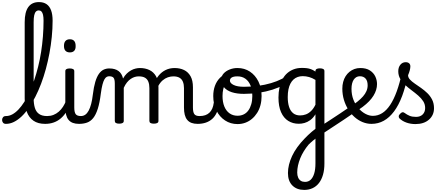

<svg xmlns="http://www.w3.org/2000/svg" viewBox="-114 -1172 4253 1843"><path d="M-57 17Q-76 17 -85 5.5Q-94 -6 -94 -20.5Q-94 -35 -85 -46.5Q-76 -58 -57 -58Q-26 -58 4 -74Q34 -90 63 -120.5Q92 -151 119 -193.5Q146 -236 170 -289Q194 -342 214.5 -403Q235 -464 252 -532Q269 -600 280.5 -673Q292 -746 298 -822Q304 -898 304 -974Q304 -990 317 -998Q330 -1006 347.5 -1006Q365 -1006 378 -998Q391 -990 391 -974Q391 -896 383 -817Q375 -738 360.5 -660.5Q346 -583 326 -509.5Q306 -436 280.5 -368.5Q255 -301 225 -242.5Q195 -184 162 -136Q129 -88 93 -54Q57 -20 19.5 -1.5Q-18 17 -57 17ZM319 17Q251 17 207.5 -13Q164 -43 143.5 -98.5Q123 -154 123 -228V-959Q123 -1056 157.5 -1104Q192 -1152 260 -1152Q304 -1152 333 -1132Q362 -1112 376.5 -1072.5Q391 -1033 391 -974Q391 -955 378 -946Q365 -937 347.5 -937Q330 -937 317 -946Q304 -955 304 -974Q304 -1008 299 -1029.5Q294 -1051 284 -1061.5Q274 -1072 258 -1072Q242 -1072 231 -1061Q220 -1050 214.5 -1025.5Q209 -1001 209 -959V-228Q209 -176 220.5 -137.5Q232 -99 260.5 -78.5Q289 -58 338 -58Q352 -58 358.5 -46.5Q365 -35 363.5 -20.5Q362 -6 351 5.5Q340 17 319 17Z M319 17Q305 17 298.5 5.5Q292 -6 293.5 -20.5Q295 -35 306 -46.5Q317 -58 338 -58Q371 -58 399 -69Q427 -80 450 -100Q473 -120 490.5 -147Q508 -174 520 -205Q526 -220 537.5 -218.5Q549 -217 557.5 -207Q566 -197 563 -186Q548 -138 524.5 -100.5Q501 -63 470.5 -36.5Q440 -10 402 3.5Q364 17 319 17Z M644 17Q610 17 585 7.5Q560 -2 544 -21.5Q528 -41 520.5 -70.5Q513 -100 513 -140V-489Q513 -502 523.5 -508.5Q534 -515 555 -515Q577 -515 588 -508.5Q599 -502 599 -489V-140Q599 -95 612.5 -76.5Q626 -58 663 -58Q677 -58 684 -46.5Q691 -35 689.5 -20.5Q688 -6 677 5.5Q666 17 644 17ZM557 -669Q529 -669 514.5 -684.5Q500 -700 500 -731Q500 -763 514.5 -779Q529 -795 557 -795Q584 -795 598 -779Q612 -763 612 -731Q613 -700 598.5 -684.5Q584 -669 557 -669Z M644 17Q635 17 631 5.5Q627 -6 629 -20.5Q631 -35 639 -46.5Q647 -58 662 -58Q686 -58 704.5 -71Q723 -84 737 -110Q751 -136 761 -174Q771 -212 777 -263Q786 -337 800.5 -385.5Q815 -434 835 -462.5Q855 -491 880 -503Q905 -515 935 -515Q944 -515 948.5 -503.5Q953 -492 952.5 -477.5Q952 -463 947 -451.5Q942 -440 933 -440Q921 -440 909.5 -433.5Q898 -427 888 -409.5Q878 -392 869.5 -359.5Q861 -327 854 -275Q843 -185 824.5 -127.5Q806 -70 780.5 -38.5Q755 -7 721 5Q687 17 644 17Z M1030 15Q1009 15 998.5 8.5Q988 2 988 -11V-369Q988 -411 976 -425.5Q964 -440 933 -440Q917 -440 908.5 -451.5Q900 -463 900 -477.5Q900 -492 908.5 -503.5Q917 -515 935 -515Q964 -515 986 -508.5Q1008 -502 1024 -490Q1040 -478 1050.5 -460.5Q1061 -443 1066 -422L1067 -418Q1083 -447 1103 -466Q1123 -485 1144.5 -497Q1166 -509 1188 -514Q1210 -519 1229 -519Q1280 -519 1320 -500Q1360 -481 1383.5 -440.5Q1407 -400 1407 -334V-11Q1407 2 1396 8.5Q1385 15 1363 15Q1341 15 1330.5 8.5Q1320 2 1320 -11V-326Q1320 -362 1310 -387.5Q1300 -413 1277.5 -426Q1255 -439 1217 -439Q1199 -439 1180 -433.5Q1161 -428 1141.5 -415Q1122 -402 1105 -381Q1088 -360 1074 -329V-11Q1074 2 1063 8.5Q1052 15 1030 15ZM1783 17Q1749 17 1724 7.5Q1699 -2 1683 -21.5Q1667 -41 1659.5 -70.5Q1652 -100 1652 -140V-326Q1652 -361 1642 -386.5Q1632 -412 1609.5 -425.5Q1587 -439 1550 -439Q1524 -439 1497.5 -430Q1471 -421 1447 -400.5Q1423 -380 1404.5 -345Q1386 -310 1375 -259H1349Q1349 -316 1364.5 -363.5Q1380 -411 1408.5 -446Q1437 -481 1476 -500Q1515 -519 1562 -519Q1613 -519 1652.5 -500Q1692 -481 1715 -440.5Q1738 -400 1738 -334V-140Q1738 -95 1751.5 -76.5Q1765 -58 1802 -58Q1816 -58 1822.5 -46.5Q1829 -35 1827.5 -20.5Q1826 -6 1815 5.5Q1804 17 1783 17Z M1783 17Q1769 17 1762.5 5.5Q1756 -6 1757.5 -20.5Q1759 -35 1770 -46.5Q1781 -58 1802 -58Q1832 -58 1855.5 -66Q1879 -74 1896 -90Q1913 -106 1923.5 -130Q1934 -154 1938 -186Q1940 -201 1953 -205.5Q1966 -210 1978.5 -205.5Q1991 -201 1989 -186Q1985 -133 1968 -94.5Q1951 -56 1924 -31.5Q1897 -7 1861.5 5Q1826 17 1783 17Z M2166 19Q2099 19 2046 -16Q1993 -51 1963 -111.5Q1933 -172 1933 -250Q1933 -303 1949 -347.5Q1965 -392 1997 -424.5Q2029 -457 2078 -475.5Q2127 -494 2193 -494Q2206 -494 2209.5 -483Q2213 -472 2208.5 -461Q2204 -450 2191 -450Q2160 -450 2133.5 -441Q2107 -432 2086.5 -415Q2066 -398 2051.5 -374Q2037 -350 2029.5 -318.5Q2022 -287 2022 -250Q2022 -192 2039.5 -149.5Q2057 -107 2089.5 -84Q2122 -61 2166 -61Q2199 -61 2225.5 -74Q2252 -87 2270 -112Q2288 -137 2298 -172Q2308 -207 2308 -250Q2308 -308 2291 -350.5Q2274 -393 2242 -416Q2210 -439 2166 -439Q2147 -439 2138 -451Q2129 -463 2129 -479Q2129 -495 2138 -507Q2147 -519 2166 -519Q2233 -519 2285 -484.5Q2337 -450 2367 -389Q2397 -328 2397 -250Q2397 -203 2386 -162Q2375 -121 2354 -88Q2333 -55 2304.5 -31Q2276 -7 2241 6Q2206 19 2166 19Z M2227 -271Q2160 -271 2111 -287Q2062 -303 2036 -334.5Q2010 -366 2010 -410Q2010 -442 2032.5 -466.5Q2055 -491 2090.5 -505Q2126 -519 2164 -519Q2183 -519 2192.5 -507Q2202 -495 2202 -479Q2202 -463 2192.5 -451Q2183 -439 2164 -439Q2129 -439 2111 -428.5Q2093 -418 2093 -398Q2093 -374 2128.5 -356.5Q2164 -339 2228 -339Q2299 -339 2364.5 -348Q2430 -357 2487.5 -374Q2545 -391 2591 -414.5Q2637 -438 2669 -466Q2679 -475 2693 -469Q2707 -463 2712 -449Q2717 -435 2699 -419Q2664 -386 2613.5 -358.5Q2563 -331 2502 -311.5Q2441 -292 2371 -281.5Q2301 -271 2227 -271Z M2806 651Q2735 651 2692.5 608.5Q2650 566 2650 489Q2650 450 2660 409Q2670 368 2689.5 326Q2709 284 2739.5 241.5Q2770 199 2810 158Q2826 141 2843 125Q2860 109 2878 93.5Q2896 78 2914 64V-75Q2891 -38 2863.5 -18.5Q2836 1 2808.5 8.5Q2781 16 2754 16Q2697 16 2653 -11.5Q2609 -39 2584 -95Q2559 -151 2559 -236Q2559 -288 2569 -332Q2579 -376 2597.5 -411Q2616 -446 2643.5 -470Q2671 -494 2706 -507Q2741 -520 2783 -520Q2811 -520 2831 -517.5Q2851 -515 2870.5 -508Q2890 -501 2914 -485V-490Q2914 -503 2924.5 -509.5Q2935 -516 2957 -516Q2978 -516 2989 -509.5Q3000 -503 3000 -490V398Q3000 458 2986.5 505Q2973 552 2948 584.5Q2923 617 2887 634Q2851 651 2806 651ZM2814 574Q2846 574 2868 553.5Q2890 533 2902 493.5Q2914 454 2914 396V159Q2901 169 2890 178Q2879 187 2869 196.5Q2859 206 2850 214Q2823 246 2802.5 279.5Q2782 313 2768 347.5Q2754 382 2746.5 416.5Q2739 451 2739 484Q2739 512 2748 532.5Q2757 553 2773.5 563.5Q2790 574 2814 574ZM2767 -64Q2796 -64 2822.5 -74Q2849 -84 2872.5 -107Q2896 -130 2914 -167V-405Q2883 -424 2853 -432.5Q2823 -441 2792 -441Q2766 -441 2743.5 -433Q2721 -425 2703.5 -409Q2686 -393 2673.5 -369Q2661 -345 2654.5 -313Q2648 -281 2648 -240Q2648 -185 2661 -145.5Q2674 -106 2700.5 -85Q2727 -64 2767 -64Z M3285 -90Q3238 -57 3186.5 -23Q3135 11 3084 44.5Q3033 78 2986 109Q2978 114 2969 107.5Q2960 101 2953.5 88.5Q2947 76 2946.5 64Q2946 52 2955 45Q2999 16 3049 -16Q3099 -48 3150 -82.5Q3201 -117 3251 -151Q3259 -157 3269 -151Q3279 -145 3286 -133Q3293 -121 3293.5 -109Q3294 -97 3285 -90Z M3253 -148Q3289 -174 3319 -198Q3349 -222 3370.5 -246.5Q3392 -271 3403.5 -297.5Q3415 -324 3415 -353Q3415 -396 3395 -418Q3375 -440 3341 -440Q3327 -440 3320.5 -452Q3314 -464 3314.5 -479.5Q3315 -495 3322.5 -507Q3330 -519 3344 -519Q3401 -519 3436.5 -496Q3472 -473 3488.5 -438Q3505 -403 3505 -365Q3505 -337 3496.5 -309Q3488 -281 3471 -253.5Q3454 -226 3428.5 -199.5Q3403 -173 3368.5 -147Q3334 -121 3290 -95Z M3452 17Q3408 17 3366.5 0Q3325 -17 3290 -48Q3255 -79 3228.5 -121.5Q3202 -164 3187 -214.5Q3172 -265 3172 -321Q3172 -355 3180 -385.5Q3188 -416 3203.5 -440.5Q3219 -465 3240.5 -482.5Q3262 -500 3288 -509.5Q3314 -519 3344 -519Q3353 -519 3357.5 -507Q3362 -495 3361 -479.5Q3360 -464 3354.5 -452Q3349 -440 3340 -440Q3321 -440 3306.5 -431.5Q3292 -423 3281.5 -407.5Q3271 -392 3265.5 -369.5Q3260 -347 3260 -319Q3260 -262 3278.5 -215Q3297 -168 3327.5 -133Q3358 -98 3394 -79Q3430 -60 3465 -60Q3513 -60 3554.5 -86Q3596 -112 3631 -164.5Q3666 -217 3694.5 -295.5Q3723 -374 3745 -478Q3747 -487 3762 -487.5Q3777 -488 3791 -481Q3805 -474 3802 -459Q3780 -341 3746.5 -251.5Q3713 -162 3668.5 -102.5Q3624 -43 3570 -13Q3516 17 3452 17Z M3874 19Q3828 19 3788 5Q3748 -9 3720 -36Q3713 -44 3713.5 -56Q3714 -68 3728 -81Q3739 -92 3748 -94.5Q3757 -97 3768 -89Q3794 -70 3818.5 -60Q3843 -50 3880 -50Q3920 -50 3943.5 -73.5Q3967 -97 3967 -135Q3967 -171 3948.5 -200Q3930 -229 3900.5 -254.5Q3871 -280 3838 -304.5Q3805 -329 3775.5 -356Q3746 -383 3727.5 -415.5Q3709 -448 3709 -488Q3709 -526 3729 -550.5Q3749 -575 3780 -575Q3801 -575 3813 -564.5Q3825 -554 3825 -535Q3825 -519 3819.5 -497.5Q3814 -476 3803 -450Q3803 -428 3821 -408.5Q3839 -389 3867.5 -369.5Q3896 -350 3927.5 -328Q3959 -306 3987.5 -278.5Q4016 -251 4034 -215.5Q4052 -180 4052 -133Q4052 -66 4003.5 -23.5Q3955 19 3874 19Z"/></svg>

Font: Playwrite CL
Style: Regular
Weight: 400
Designer: Veronika Burian, José Scaglione
Foundry: TypeTogether
Version: Version 1.002